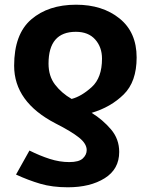

<svg xmlns="http://www.w3.org/2000/svg" viewBox="-20 -576 640 815"><path d="M413 -327Q413 -246 369.5 -206.5Q326 -167 284 -156Q241 -181 213.5 -217Q186 -253 186 -306Q186 -441 302 -441Q355 -441 384 -408.5Q413 -376 413 -327ZM40 -297Q40 -143 216 -52Q283 -18 315.5 8Q348 34 348 61Q348 81 331.5 96.5Q315 112 274 112Q233 112 191 98.5Q149 85 105 63L48 165Q100 189 151 204Q202 219 268 219Q363 219 424.5 180.5Q486 142 486 69Q486 14 451 -27Q416 -68 369 -97Q450 -121 505 -175Q560 -229 560 -332Q560 -439 487.5 -497.5Q415 -556 303 -556Q185 -556 112.5 -493.5Q40 -431 40 -297Z"/></svg>

Font: Noto Sans Mono UI
Style: Bold
Weight: 700
Designer: Monotype Design team
Foundry: Monotype Imaging Inc.
Version: 1.000